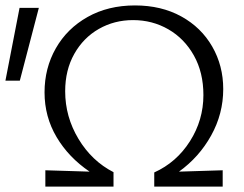

<svg xmlns="http://www.w3.org/2000/svg" viewBox="-40 -687 900 707"><path d="M127 -60 290 -55Q213 -107 168.5 -182Q124 -257 124 -347Q124 -436 165.5 -509Q207 -582 282.5 -624.5Q358 -667 457 -667Q554 -667 627.5 -626.5Q701 -586 741.5 -515.5Q782 -445 782 -359Q782 -268 737.5 -188Q693 -108 619 -55L780 -60V0H528V-52Q610 -89 659.5 -167Q709 -245 709 -337Q709 -420 674 -482.5Q639 -545 580 -579Q521 -613 450 -613Q381 -613 324 -580.5Q267 -548 233.5 -488.5Q200 -429 200 -351Q200 -257 249 -175.5Q298 -94 378 -53V0H127ZM-20 -390 32 -658H103L33 -390Z"/></svg>

Font: LXGW Bright GB
Style: Regular
Weight: 400
Designer: Christian Thalmann (Catharsis Fonts)
Foundry: LXGW / Christian Thalmann (Catharsis Fonts) / Fontworks Inc.
Version: Version 5.510